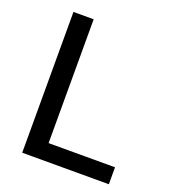

<svg xmlns="http://www.w3.org/2000/svg" viewBox="-122 -742 743 833"><g transform="rotate(20 250.0 -325.0)"><path d="M475 0V-78.3H168.3V-650H75V0Z"/></g></svg>

Font: Familjen Grotesk
Style: Regular
Weight: 400
Designer: Anders Wikstroem, Jonas Baeckman, Matilda Gysing, Kristian Moeller
Foundry: Familjen STHLM AB
Version: Version 2.000